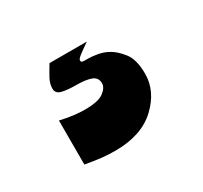

<svg xmlns="http://www.w3.org/2000/svg" viewBox="-62 -81 395 374"><g transform="rotate(-30 135.5 106.0)"><path d="M40 205V106Q57 110 70.5 111.5Q84 113 95 113Q125 113 137 104Q149 95 149 85Q149 72 137 67.5Q125 63 103 63Q84 63 72 60Q60 57 60 46Q60 35 66 24Q72 13 80 0H164Q148 11 141 16.5Q134 22 134 25Q134 29 137 29.5Q140 30 151 30Q158 30 170 32Q182 34 193 40Q206 47 218.5 63Q231 79 231 111Q231 150 198 181Q165 212 106 212Q91 212 76.5 210.5Q62 209 40 205Z"/></g></svg>

Font: Ojuju ExtraBold
Style: Regular
Weight: 800
Designer: Chisaokwu Joboson, Mirko Velimirovic
Foundry: Udi Foundry
Version: Version 1.000